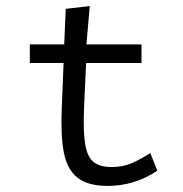

<svg xmlns="http://www.w3.org/2000/svg" viewBox="-20 -603 603 631"><path d="M334 8Q268 8 234 -19.5Q200 -47 189.5 -103.5Q179 -160 183 -248L189 -396H78V-457H191L196 -574L275 -583L264 -457H445V-396H263L256 -243Q253 -167 260.5 -126Q268 -85 289 -69.5Q310 -54 347 -54Q384 -54 413.5 -67Q443 -80 474 -100L497 -42Q422 8 334 8Z"/></svg>

Font: Inconsolata SemiExpanded Thin
Style: Regular
Weight: 100
Width: 6
Monospace: yes
Designer: Raph Levien, Cyreal, Brenton Simpson
Foundry: Raph Levien, Cyreal, Google
Version: Version 3.100; ttfautohint (v1.8.4.7-5d5b)